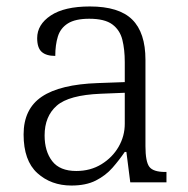

<svg xmlns="http://www.w3.org/2000/svg" viewBox="-20 -564 582 594"><path d="M201 10Q138 10 95.5 -28.5Q53 -67 53 -148Q53 -227 109.5 -265Q166 -303 283 -307L366 -310V-372Q366 -411 358.5 -441Q351 -471 327.5 -488.5Q304 -506 256 -506Q213 -506 190 -491.5Q167 -477 159 -451Q151 -425 151 -391Q123 -391 109 -403.5Q95 -416 95 -446Q95 -488 137 -516Q179 -544 258 -544Q348 -544 389 -503.5Q430 -463 430 -379V-112Q430 -64 442 -48Q454 -32 491 -32H495V0H383L371 -94H366Q349 -69 328 -45Q307 -21 276.5 -5.5Q246 10 201 10ZM216 -35Q260 -35 294 -56Q328 -77 347 -110Q366 -143 366 -181V-277L292 -274Q193 -270 155.5 -237Q118 -204 118 -145Q118 -96 141.5 -65.5Q165 -35 216 -35Z"/></svg>

Font: Noto Serif Sinhala Light
Style: Regular
Weight: 300
Designer: Jelle Bosma - Monotype Design Team
Foundry: Monotype Imaging Inc.
Version: Version 2.007; ttfautohint (v1.8.4.7-5d5b)